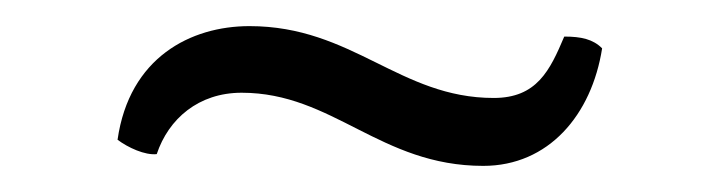

<svg xmlns="http://www.w3.org/2000/svg" viewBox="-20 -424 552 147"><path d="M441 -387C434 -394 425 -396 412 -396C401 -370 391 -349 358 -349C286 -349 250 -404 171 -404C126 -404 79 -380 70 -317C78 -311 91 -305 100 -306C109 -333 132 -353 165 -353C235 -353 271 -297 350 -297C400 -297 433 -336 441 -387Z"/></svg>

Font: Arima Koshi
Style: Regular
Weight: 400
Designer: Joana Correia and Natanael Gama
Foundry: NDISCOVER
Version: Version 1.019;PS 001.019;hotconv 1.0.88;makeotf.lib2.5.64775